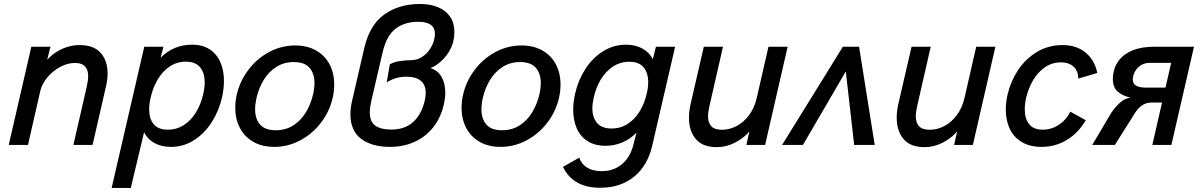

<svg xmlns="http://www.w3.org/2000/svg" viewBox="-20 -720 5976 954"><path d="M135.7 -487.8H231L214.4 -423.3Q248 -459.5 290.3 -477.8Q332.5 -496.1 374.5 -496.1Q446.3 -496.1 480.5 -457Q514.6 -418 514.6 -355Q514.6 -325.7 506.8 -291.5L439.9 0H344.7L410.6 -287.6Q418 -319.3 418 -341.3Q418 -407.2 353 -407.2Q315.9 -407.2 279.1 -387.5Q242.2 -367.7 215.3 -335.4Q188.5 -303.2 180.2 -268.1L119.1 0H23.4Z M696.8 -487.8H792L777.8 -432.6Q841.3 -498 935.1 -498Q986.3 -498 1021.7 -474.9Q1057.1 -451.7 1075 -410.9Q1092.8 -370.1 1092.8 -317.4Q1092.8 -278.8 1083 -235.4Q1067.4 -167.5 1031.2 -111.6Q995.1 -55.7 943.1 -22.9Q891.1 9.8 830.1 9.8Q781.7 9.8 747.3 -9.3Q712.9 -28.3 695.8 -62.5L629.9 213.9H534.7ZM989.7 -252.4Q997.1 -283.2 997.1 -310.5Q997.1 -357.9 974.1 -385.7Q951.2 -413.6 903.3 -413.6Q858.9 -413.6 823.2 -389.6Q787.6 -365.7 763.7 -325.2Q739.7 -284.7 728.5 -234.9Q721.2 -204.1 721.2 -176.3Q721.2 -129.9 743.7 -102.8Q766.1 -75.7 813.5 -75.7Q858.4 -75.7 894.3 -99.1Q930.2 -122.6 954.3 -162.6Q978.5 -202.6 989.7 -252.4Z M1148.9 -184.6Q1148.9 -217.8 1156.7 -251Q1172.4 -317.9 1214.6 -373.5Q1256.8 -429.2 1317.6 -461.7Q1378.4 -494.1 1446.8 -494.1Q1506.8 -494.1 1550.8 -469Q1594.7 -443.8 1617.7 -399.9Q1640.6 -356 1640.6 -299.8Q1640.6 -266.1 1632.8 -232.9Q1617.7 -166.5 1575.2 -110.8Q1532.7 -55.2 1471.9 -22.7Q1411.1 9.8 1342.8 9.8Q1282.2 9.8 1238.5 -15.4Q1194.8 -40.5 1171.9 -84.5Q1148.9 -128.4 1148.9 -184.6ZM1535.6 -251Q1542.5 -281.2 1542.5 -307.1Q1542.5 -355 1517.8 -383.3Q1493.2 -411.6 1439.5 -411.6Q1390.6 -411.6 1352.8 -387.5Q1314.9 -363.3 1290.3 -322.8Q1265.6 -282.2 1254.4 -232.9Q1247.6 -202.6 1247.6 -176.8Q1247.6 -129.4 1272.2 -101.1Q1296.9 -72.8 1350.1 -72.8Q1399.4 -72.8 1437.3 -96.9Q1475.1 -121.1 1499.5 -161.4Q1523.9 -201.7 1535.6 -251Z M1721.2 -151.9Q1721.2 -183.6 1730 -221.7L1789.6 -479.5Q1816.4 -596.2 1889.6 -648.2Q1962.9 -700.2 2066.4 -700.2Q2117.2 -700.2 2156 -684.3Q2194.8 -668.5 2216.3 -637.2Q2237.8 -606 2237.8 -561Q2237.8 -539.1 2231.9 -512.7Q2226.6 -490.2 2211.9 -465.1Q2197.3 -439.9 2173.6 -417.5Q2149.9 -395 2119.1 -381.3Q2155.8 -370.1 2174.1 -337.6Q2192.4 -305.2 2192.4 -259.8Q2192.4 -231 2185.1 -200.2Q2169.4 -132.8 2130.9 -85.4Q2092.3 -38.1 2037.6 -14.2Q1982.9 9.8 1918.9 9.8Q1826.7 9.8 1773.9 -30.5Q1721.2 -70.8 1721.2 -151.9ZM2090.8 -221.7Q2095.2 -242.2 2095.2 -258.8Q2095.2 -298.8 2070.6 -318.8Q2045.9 -338.9 2001.5 -338.9Q1973.6 -338.9 1950.2 -332.5Q1926.8 -326.2 1901.4 -311L1917 -400.4Q1938 -412.1 1964.8 -416.3Q1991.7 -420.4 2021 -420.9Q2050.8 -420.9 2075 -435.8Q2099.1 -450.7 2115.2 -474.4Q2131.3 -498 2137.7 -524.9Q2141.1 -542 2141.1 -551.3Q2141.1 -611.8 2058.6 -611.8Q1990.2 -611.8 1945.1 -577.1Q1899.9 -542.5 1880.4 -457L1824.7 -217.3Q1817.4 -186 1817.4 -162.1Q1817.4 -115.7 1844.5 -95.9Q1871.6 -76.2 1923.8 -76.2Q1991.7 -76.2 2033.2 -114Q2074.7 -151.9 2090.8 -221.7Z M2273.4 -184.6Q2273.4 -217.8 2281.2 -251Q2296.9 -317.9 2339.1 -373.5Q2381.3 -429.2 2442.1 -461.7Q2502.9 -494.1 2571.3 -494.1Q2631.3 -494.1 2675.3 -469Q2719.2 -443.8 2742.2 -399.9Q2765.1 -356 2765.1 -299.8Q2765.1 -266.1 2757.3 -232.9Q2742.2 -166.5 2699.7 -110.8Q2657.2 -55.2 2596.4 -22.7Q2535.6 9.8 2467.3 9.8Q2406.7 9.8 2363 -15.4Q2319.3 -40.5 2296.4 -84.5Q2273.4 -128.4 2273.4 -184.6ZM2660.2 -251Q2667 -281.2 2667 -307.1Q2667 -355 2642.3 -383.3Q2617.7 -411.6 2564 -411.6Q2515.1 -411.6 2477.3 -387.5Q2439.5 -363.3 2414.8 -322.8Q2390.1 -282.2 2378.9 -232.9Q2372.1 -202.6 2372.1 -176.8Q2372.1 -129.4 2396.7 -101.1Q2421.4 -72.8 2474.6 -72.8Q2523.9 -72.8 2561.8 -96.9Q2599.6 -121.1 2624 -161.4Q2648.4 -201.7 2660.2 -251Z M2961.9 212.9Q2891.6 212.9 2845.7 185.3Q2799.8 157.7 2777.3 108.9L2857.9 63.5Q2869.1 95.7 2897.7 113Q2926.3 130.4 2969.7 130.4Q3030.3 130.4 3071.8 94.5Q3113.3 58.6 3127.9 -3.9L3142.6 -61Q3111.3 -28.8 3072 -12.2Q3032.7 4.4 2988.8 4.4Q2936 4.4 2899.9 -18.6Q2863.8 -41.5 2845.9 -82Q2828.1 -122.6 2828.1 -174.8Q2828.1 -212.4 2837.9 -255.9Q2853 -322.3 2888.7 -377.4Q2924.3 -432.6 2976.6 -465.3Q3028.8 -498 3091.3 -498Q3136.7 -498 3171.6 -479Q3206.5 -460 3223.6 -426.3L3239.3 -487.8H3334.5L3220.7 3.9Q3197.8 103 3130.4 158Q3063 212.9 2961.9 212.9ZM3193.8 -255.9Q3200.7 -286.1 3200.7 -311.5Q3200.7 -357.9 3178 -385.5Q3155.3 -413.1 3106.9 -413.1Q3062 -413.1 3025.6 -389.2Q2989.3 -365.2 2965.3 -325.4Q2941.4 -285.6 2930.7 -237.8Q2923.3 -205.1 2923.3 -182.1Q2923.3 -136.2 2946.8 -108.9Q2970.2 -81.5 3018.6 -81.5Q3064 -81.5 3099.6 -105Q3135.3 -128.4 3158.9 -167.7Q3182.6 -207 3193.8 -255.9Z M3403.3 -135.3Q3403.3 -168 3411.6 -204.1L3477.1 -487.8H3572.3L3505.9 -196.8Q3498 -163.1 3498 -142.6Q3498 -110.8 3514.2 -93Q3530.3 -75.2 3567.4 -75.2Q3604 -75.2 3639.2 -93.3Q3674.3 -111.3 3701.4 -147.2Q3728.5 -183.1 3740.2 -233.9L3798.3 -487.8H3893.6L3781.7 0H3688.5L3703.6 -66.9Q3674.3 -32.7 3630.9 -10.7Q3587.4 11.2 3542 11.2Q3471.2 11.2 3437.3 -29.1Q3403.3 -69.3 3403.3 -135.3Z M3866.2 0 4168 -487.8H4248.5L4326.2 0H4224.1L4182.6 -365.2L3969.7 0Z M4435.5 -135.3Q4435.5 -168 4443.8 -204.1L4509.3 -487.8H4604.5L4538.1 -196.8Q4530.3 -163.1 4530.3 -142.6Q4530.3 -110.8 4546.4 -93Q4562.5 -75.2 4599.6 -75.2Q4636.2 -75.2 4671.4 -93.3Q4706.5 -111.3 4733.6 -147.2Q4760.7 -183.1 4772.5 -233.9L4830.6 -487.8H4925.8L4814 0H4720.7L4735.8 -66.9Q4706.5 -32.7 4663.1 -10.7Q4619.6 11.2 4574.2 11.2Q4503.4 11.2 4469.5 -29.1Q4435.5 -69.3 4435.5 -135.3Z M4977.5 -175.8Q4977.5 -210.9 4986.8 -252Q5002 -316.9 5039.1 -372.6Q5076.2 -428.2 5132.8 -462.2Q5189.5 -496.1 5259.8 -496.1Q5329.1 -496.1 5374.3 -458.5Q5419.4 -420.9 5432.1 -357.4L5337.9 -329.6Q5336.9 -368.7 5313.7 -389.4Q5290.5 -410.2 5252 -410.2Q5206.5 -410.2 5170.9 -385Q5135.3 -359.9 5112.3 -319.8Q5089.4 -279.8 5078.6 -233.9Q5071.8 -203.6 5071.8 -176.3Q5071.8 -130.9 5093.3 -103.3Q5114.7 -75.7 5162.1 -75.7Q5204.6 -75.7 5241.7 -100.3Q5278.8 -125 5298.3 -165L5375 -122.6Q5337.4 -58.6 5280.3 -24.4Q5223.1 9.8 5155.8 9.8Q5096.2 9.8 5056.2 -14.6Q5016.1 -39.1 4996.8 -80.8Q4977.5 -122.6 4977.5 -175.8Z M5501.5 -159.2Q5521.5 -189 5546.6 -211.2Q5571.8 -233.4 5598.1 -234.4Q5558.1 -243.7 5533.7 -264.9Q5509.3 -286.1 5509.3 -328.6Q5509.3 -346.7 5514.2 -366.7Q5521.5 -397.9 5543.5 -425Q5565.4 -452.1 5608.4 -470Q5651.4 -487.8 5716.8 -487.8H5912.6L5800.3 0H5705.6L5753.9 -210.4H5698.7Q5647.5 -210.4 5610.4 -144L5519.5 0H5407.2ZM5771 -284.7 5799.3 -407.7H5692.4Q5660.6 -407.7 5638.7 -388.4Q5616.7 -369.1 5610.4 -341.3Q5608.4 -333.5 5608.4 -324.7Q5608.4 -284.7 5673.3 -284.7Z"/></svg>

Font: Acari Sans Medium
Style: Italic
Weight: 500
Italic angle: -13°
Designer: Alfredo Marco Pradil and Stefan Peev
Foundry: Hanken Design Co.
Version: Version 1.045